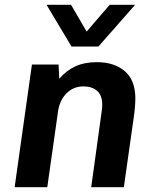

<svg xmlns="http://www.w3.org/2000/svg" viewBox="-20 -780 640 800"><path d="M41 0 113 -511H224L227 -452Q256 -486 294 -503.5Q332 -521 384 -521Q456 -521 500 -483.5Q544 -446 544 -369Q544 -359 543 -343.5Q542 -328 540 -310L496 0H360L403 -311Q405 -323 405.5 -331.5Q406 -340 406 -344Q406 -383 384.5 -401.5Q363 -420 328 -420Q286 -420 257.5 -391.5Q229 -363 222 -317L177 0ZM543 -760 390 -586H278L174 -760H276L368 -602H301L437 -760Z"/></svg>

Font: Chivo Mono Medium SemiBold
Style: Italic
Weight: 600
Italic angle: -8.05°
Monospace: yes
Version: Version 1.008